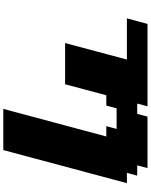

<svg xmlns="http://www.w3.org/2000/svg" viewBox="105 -1020 915 1165"><g transform="rotate(-90 562.5 -437.5)"><path d="M500 0H1000Q1005.9 -21 1016.8 -62.5Q1027.8 -104 1033.7 -125H783.7Q800.8 -187.5 833.7 -312.5Q866.7 -437.5 883.8 -500H633.8Q622.6 -458 600.3 -375Q578.1 -292 566.9 -250H504.4L487.8 -187.5H362.8L379.4 -250H316.9Q344.7 -354 400.6 -562.5Q456.5 -771 484.4 -875H234.4L33.7 -125H96.2L79.1 -62.5H141.6L125 0H437.5L454.1 -62.5H516.6Z"/></g></svg>

Font: Faithful 32x
Style: BoldOblique
Weight: 400
Foundry: Faithful Resource Pack
Version: Version 1.0; January 27, 2023